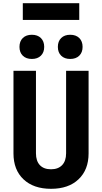

<svg xmlns="http://www.w3.org/2000/svg" viewBox="-20 -1174 640 1204"><path d="M300 10Q190.4 10 127.4 -49.5Q64.5 -108.9 64.5 -211.9V-730H205.5V-212.7Q205.5 -164.6 229.9 -138.6Q254.3 -112.5 300 -112.5Q344.7 -112.5 369.6 -138.6Q394.5 -164.6 394.5 -212.7V-730H535.5V-211.9Q535.5 -109.6 472.6 -49.8Q409.8 10 300 10ZM420.3 -804.3Q384.5 -804.3 363.7 -824.7Q342.8 -845.1 342.8 -880Q342.8 -915.1 363.7 -935.6Q384.5 -956 420.3 -956Q456.1 -956 477 -935.6Q497.9 -915.1 497.9 -880Q497.9 -845.1 477 -824.7Q456.1 -804.3 420.3 -804.3ZM179.7 -804.3Q143.9 -804.3 123 -824.7Q102.1 -845.1 102.1 -880Q102.1 -915.1 123 -935.6Q143.9 -956 179.7 -956Q215.5 -956 236.3 -935.6Q257.2 -915.1 257.2 -880Q257.2 -845.1 236.3 -824.7Q215.5 -804.3 179.7 -804.3ZM123 -1049.1V-1153.8H477V-1049.1Z"/></svg>

Font: JetBrains Mono
Style: Regular
Weight: 400
Monospace: yes
Designer: Philipp Nurullin, Konstantin Bulenkov
Foundry: JetBrains
Version: Version 2.305